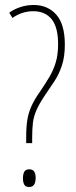

<svg xmlns="http://www.w3.org/2000/svg" viewBox="-20 -744 303 770"><path d="M85 -193Q85 -234 89.5 -262.5Q94 -291 105.5 -317Q117 -343 138 -373Q160 -405 177 -433.5Q194 -462 203.5 -493.5Q213 -525 213 -567Q213 -635 187 -667Q161 -699 114 -699Q68 -699 30 -672L17 -693Q34 -706 60 -715Q86 -724 115 -724Q171 -724 205.5 -685.5Q240 -647 240 -565Q240 -517 228.5 -482Q217 -447 199 -419.5Q181 -392 161 -363Q138 -329 126.5 -303Q115 -277 112 -251.5Q109 -226 109 -192V-170H85ZM72 -29Q72 -44 77 -54.5Q82 -65 98 -65Q123 -65 123 -31Q123 6 97 6Q82 6 77 -4Q72 -14 72 -29Z"/></svg>

Font: Noto Sans Gujarati UI ExtraCondensed Thin
Style: Regular
Weight: 100
Width: 2
Designer: Jelle Bosma - Monotype Design Team, Universal Thirst
Foundry: Monotype Imaging Inc.
Version: Version 2.106; ttfautohint (v1.8.4.7-5d5b)